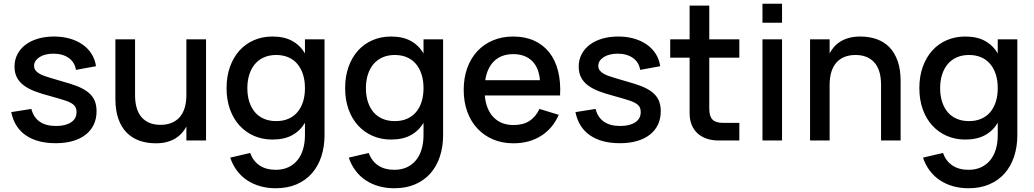

<svg xmlns="http://www.w3.org/2000/svg" viewBox="-20 -750 5521 1025"><path d="M277.5 14.5Q178.5 14.5 117.5 -27.8Q56.5 -70 40 -151.5L147.5 -168.5Q171 -77.5 279.5 -77.5Q329.5 -77.5 359 -96.8Q388.5 -116 388.5 -151.5Q388.5 -161.5 386.2 -169.8Q384 -178 378.2 -185Q372.5 -192 362.8 -198Q353 -204 338 -210Q324 -215 300.8 -222Q277.5 -229 246.5 -237.5Q202.5 -249 167.2 -262.2Q132 -275.5 107.8 -293.5Q83.5 -311.5 70.5 -336Q57.5 -360.5 57.5 -394.5Q57.5 -430.5 72.8 -460Q88 -489.5 115.8 -510.8Q143.5 -532 182.5 -543.5Q221.5 -555 268.5 -555Q314.5 -555 353.2 -543.8Q392 -532.5 421.2 -512Q450.5 -491.5 469 -462Q487.5 -432.5 492.5 -396.5L385.5 -377Q382.5 -397 372.8 -413Q363 -429 347.5 -440.2Q332 -451.5 311 -457.5Q290 -463.5 265 -463.5Q243 -463.5 224 -458.8Q205 -454 191.2 -445.2Q177.5 -436.5 169.8 -424.8Q162 -413 162 -398.5Q162 -384.5 169.5 -374.5Q177 -364.5 189.8 -357Q202.5 -349.5 218.8 -344Q235 -338.5 253 -333Q274 -327 299.8 -319.2Q325.5 -311.5 354.5 -303Q392.5 -291.5 419.2 -277.5Q446 -263.5 463 -246Q480 -228.5 487.8 -206.2Q495.5 -184 495.5 -156Q495.5 -116.5 480.5 -84.8Q465.5 -53 437.2 -31Q409 -9 368.8 2.8Q328.5 14.5 277.5 14.5Z M701 -243Q701 -163 736.8 -123.2Q772.5 -83.5 837 -83.5Q869 -83.5 894.5 -93.5Q920 -103.5 938 -123.2Q956 -143 965.5 -173Q975 -203 975 -243V-540H1080V0H975V-74.5Q965.5 -56 951 -39.8Q936.5 -23.5 916.8 -11.2Q897 1 871 8Q845 15 812 15Q763.5 15 723.8 0.8Q684 -13.5 655.5 -42.8Q627 -72 611.5 -116.8Q596 -161.5 596 -222.5V-540H701Z M1434.5 -555Q1497.5 -555 1540 -531.5Q1582.5 -508 1608 -465V-540H1712.5V-28.5Q1712.5 33 1695.5 85Q1678.5 137 1645.5 174.8Q1612.5 212.5 1563.8 233.8Q1515 255 1451.5 255Q1408 255 1369.8 244.2Q1331.5 233.5 1300.2 213Q1269 192.5 1245.8 162Q1222.5 131.5 1209 91.5L1315.5 66.5Q1331.5 110.5 1366.2 133.5Q1401 156.5 1451.5 156.5Q1490 156.5 1519 143Q1548 129.5 1568 105Q1588 80.5 1598 46.2Q1608 12 1608 -30V-94.5Q1582.5 -51.5 1539.8 -28.2Q1497 -5 1434.5 -5Q1381.5 -5 1336.5 -24.5Q1291.5 -44 1258.8 -79.8Q1226 -115.5 1207.8 -166.2Q1189.5 -217 1189.5 -279.5Q1189.5 -343 1208 -394Q1226.5 -445 1259 -480.8Q1291.5 -516.5 1336.5 -535.8Q1381.5 -555 1434.5 -555ZM1454.5 -103.5Q1491.5 -103.5 1520 -116Q1548.5 -128.5 1568 -151.5Q1587.5 -174.5 1597.8 -207Q1608 -239.5 1608 -279.5Q1608 -321 1597.2 -353.8Q1586.5 -386.5 1566.8 -409.5Q1547 -432.5 1518.5 -444.5Q1490 -456.5 1454.5 -456.5Q1418.5 -456.5 1389.8 -444Q1361 -431.5 1341.2 -408.2Q1321.5 -385 1311 -352.2Q1300.5 -319.5 1300.5 -279.5Q1300.5 -238.5 1311.2 -205.8Q1322 -173 1341.8 -150.2Q1361.5 -127.5 1390 -115.5Q1418.5 -103.5 1454.5 -103.5Z M2067.5 -555Q2130.5 -555 2173 -531.5Q2215.5 -508 2241 -465V-540H2345.5V-28.5Q2345.5 33 2328.5 85Q2311.5 137 2278.5 174.8Q2245.5 212.5 2196.8 233.8Q2148 255 2084.5 255Q2041 255 2002.8 244.2Q1964.5 233.5 1933.2 213Q1902 192.5 1878.8 162Q1855.5 131.5 1842 91.5L1948.5 66.5Q1964.5 110.5 1999.2 133.5Q2034 156.5 2084.5 156.5Q2123 156.5 2152 143Q2181 129.5 2201 105Q2221 80.5 2231 46.2Q2241 12 2241 -30V-94.5Q2215.5 -51.5 2172.8 -28.2Q2130 -5 2067.5 -5Q2014.5 -5 1969.5 -24.5Q1924.5 -44 1891.8 -79.8Q1859 -115.5 1840.8 -166.2Q1822.5 -217 1822.5 -279.5Q1822.5 -343 1841 -394Q1859.5 -445 1892 -480.8Q1924.5 -516.5 1969.5 -535.8Q2014.5 -555 2067.5 -555ZM2087.5 -103.5Q2124.5 -103.5 2153 -116Q2181.5 -128.5 2201 -151.5Q2220.5 -174.5 2230.8 -207Q2241 -239.5 2241 -279.5Q2241 -321 2230.2 -353.8Q2219.5 -386.5 2199.8 -409.5Q2180 -432.5 2151.5 -444.5Q2123 -456.5 2087.5 -456.5Q2051.5 -456.5 2022.8 -444Q1994 -431.5 1974.2 -408.2Q1954.5 -385 1944 -352.2Q1933.5 -319.5 1933.5 -279.5Q1933.5 -238.5 1944.2 -205.8Q1955 -173 1974.8 -150.2Q1994.5 -127.5 2023 -115.5Q2051.5 -103.5 2087.5 -103.5Z M2721 -82.5Q2772.5 -82.5 2806.2 -104.2Q2840 -126 2860 -168.5L2963 -137Q2931 -64 2868.2 -24.5Q2805.5 15 2721 15Q2661 15 2612.2 -5.8Q2563.5 -26.5 2528.5 -64Q2493.5 -101.5 2474.5 -154Q2455.5 -206.5 2455.5 -270Q2455.5 -334.5 2474.5 -387Q2493.5 -439.5 2528.5 -477Q2563.5 -514.5 2612.2 -534.8Q2661 -555 2720 -555Q2783 -555 2831.5 -533Q2880 -511 2912.2 -470.2Q2944.5 -429.5 2959.2 -371.2Q2974 -313 2970 -240.5H2568Q2575 -165 2615 -123.8Q2655 -82.5 2721 -82.5ZM2862.5 -322Q2857 -389 2820 -425Q2783 -461 2720 -461Q2657.5 -461 2619.2 -425Q2581 -389 2570.5 -322Z M3289.5 14.5Q3190.5 14.5 3129.5 -27.8Q3068.5 -70 3052 -151.5L3159.5 -168.5Q3183 -77.5 3291.5 -77.5Q3341.5 -77.5 3371 -96.8Q3400.5 -116 3400.5 -151.5Q3400.5 -161.5 3398.2 -169.8Q3396 -178 3390.2 -185Q3384.5 -192 3374.8 -198Q3365 -204 3350 -210Q3336 -215 3312.8 -222Q3289.5 -229 3258.5 -237.5Q3214.5 -249 3179.2 -262.2Q3144 -275.5 3119.8 -293.5Q3095.5 -311.5 3082.5 -336Q3069.5 -360.5 3069.5 -394.5Q3069.5 -430.5 3084.8 -460Q3100 -489.5 3127.8 -510.8Q3155.5 -532 3194.5 -543.5Q3233.5 -555 3280.5 -555Q3326.5 -555 3365.2 -543.8Q3404 -532.5 3433.2 -512Q3462.5 -491.5 3481 -462Q3499.5 -432.5 3504.5 -396.5L3397.5 -377Q3394.5 -397 3384.8 -413Q3375 -429 3359.5 -440.2Q3344 -451.5 3323 -457.5Q3302 -463.5 3277 -463.5Q3255 -463.5 3236 -458.8Q3217 -454 3203.2 -445.2Q3189.5 -436.5 3181.8 -424.8Q3174 -413 3174 -398.5Q3174 -384.5 3181.5 -374.5Q3189 -364.5 3201.8 -357Q3214.5 -349.5 3230.8 -344Q3247 -338.5 3265 -333Q3286 -327 3311.8 -319.2Q3337.5 -311.5 3366.5 -303Q3404.5 -291.5 3431.2 -277.5Q3458 -263.5 3475 -246Q3492 -228.5 3499.8 -206.2Q3507.5 -184 3507.5 -156Q3507.5 -116.5 3492.5 -84.8Q3477.5 -53 3449.2 -31Q3421 -9 3380.8 2.8Q3340.5 14.5 3289.5 14.5Z M3558 -540H3661.5V-720H3766.5V-540H3927V-442H3766.5V-169.5Q3766.5 -129 3783.8 -111.5Q3801 -94 3841 -94H3927V0H3818Q3781.5 0 3752.2 -10Q3723 -20 3703 -38.8Q3683 -57.5 3672.2 -84.5Q3661.5 -111.5 3661.5 -146V-442H3558Z M4050.5 -628.5V-730H4155V-628.5ZM4050.5 0V-540H4155V0Z M4683.5 -297Q4683.5 -377 4647.5 -416.8Q4611.5 -456.5 4547 -456.5Q4515 -456.5 4489.5 -446.5Q4464 -436.5 4446 -416.8Q4428 -397 4418.5 -367Q4409 -337 4409 -297V0H4304.5V-540H4409V-465.5Q4419 -484 4433.2 -500.2Q4447.5 -516.5 4467.5 -528.8Q4487.5 -541 4513.5 -548Q4539.5 -555 4572.5 -555Q4621 -555 4660.8 -540.8Q4700.5 -526.5 4728.8 -497.2Q4757 -468 4772.5 -423.2Q4788 -378.5 4788 -317.5V0H4683.5Z M5133 -555Q5196 -555 5238.5 -531.5Q5281 -508 5306.5 -465V-540H5411V-28.5Q5411 33 5394 85Q5377 137 5344 174.8Q5311 212.5 5262.2 233.8Q5213.5 255 5150 255Q5106.5 255 5068.2 244.2Q5030 233.5 4998.8 213Q4967.5 192.5 4944.2 162Q4921 131.5 4907.5 91.5L5014 66.5Q5030 110.5 5064.8 133.5Q5099.5 156.5 5150 156.5Q5188.5 156.5 5217.5 143Q5246.5 129.5 5266.5 105Q5286.5 80.5 5296.5 46.2Q5306.5 12 5306.5 -30V-94.5Q5281 -51.5 5238.2 -28.2Q5195.5 -5 5133 -5Q5080 -5 5035 -24.5Q4990 -44 4957.2 -79.8Q4924.5 -115.5 4906.2 -166.2Q4888 -217 4888 -279.5Q4888 -343 4906.5 -394Q4925 -445 4957.5 -480.8Q4990 -516.5 5035 -535.8Q5080 -555 5133 -555ZM5153 -103.5Q5190 -103.5 5218.5 -116Q5247 -128.5 5266.5 -151.5Q5286 -174.5 5296.2 -207Q5306.5 -239.5 5306.5 -279.5Q5306.5 -321 5295.8 -353.8Q5285 -386.5 5265.2 -409.5Q5245.5 -432.5 5217 -444.5Q5188.5 -456.5 5153 -456.5Q5117 -456.5 5088.2 -444Q5059.5 -431.5 5039.8 -408.2Q5020 -385 5009.5 -352.2Q4999 -319.5 4999 -279.5Q4999 -238.5 5009.8 -205.8Q5020.5 -173 5040.2 -150.2Q5060 -127.5 5088.5 -115.5Q5117 -103.5 5153 -103.5Z"/></svg>

Font: Vela Sans SemBd
Style: Regular
Weight: 600
Designer: Principal design: Mikhail Sharanda - project Manrope.
Design modification: Ravid Balaliev
Foundry: Mikhail Sharanda
Version: Version 1.001